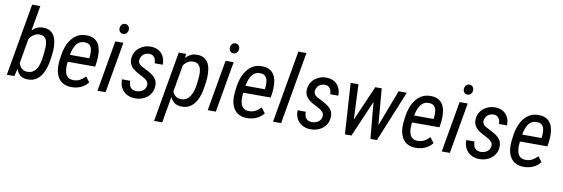

<svg xmlns="http://www.w3.org/2000/svg" viewBox="-63 -1254 5750 1961"><g transform="rotate(10 2812.0 -273.5)"><path d="M142.1 -750H226.6L113.3 -97.2L89.8 0H11.7ZM432.1 -288.1 425.8 -239.3Q420.4 -196.3 407.5 -151.6Q394.5 -106.9 371.3 -69.6Q348.1 -32.2 311.8 -10.3Q275.4 11.7 223.1 9.8Q177.2 8.3 149.9 -15.4Q122.6 -39.1 109.4 -75.7Q96.2 -112.3 93.3 -153.3Q90.3 -194.3 93.3 -230.5L102.1 -296.4Q108.4 -335.9 122.1 -378.7Q135.7 -421.4 158.7 -458.3Q181.6 -495.1 215.8 -517.3Q250 -539.6 298.3 -538.6Q349.6 -537.1 378.9 -513.4Q408.2 -489.7 421.1 -452.1Q434.1 -414.6 435.5 -371.6Q437 -328.6 432.1 -288.1ZM342.3 -238.8 348.1 -288.6Q350.6 -314.5 352.1 -344Q353.5 -373.5 347.9 -400.4Q342.3 -427.2 324.5 -444.6Q306.6 -461.9 272 -462.9Q245.1 -463.4 222.9 -452.1Q200.7 -440.9 183.3 -421.9Q166 -402.8 154.1 -379.6Q142.1 -356.4 136.2 -333L113.8 -193.4Q112.8 -164.6 122.6 -135.7Q132.3 -106.9 153.3 -87.4Q174.3 -67.9 206.1 -66.4Q242.7 -64.9 267.3 -80.1Q292 -95.2 307.1 -121.1Q322.3 -147 330.3 -177.7Q338.4 -208.5 342.3 -238.8Z M680.2 9.8Q628.9 8.8 594.7 -10.7Q560.5 -30.3 541.5 -63.5Q522.5 -96.7 516.4 -138.7Q510.3 -180.7 515.1 -226.1L522.5 -285.6Q528.3 -332.5 544.4 -377.9Q560.5 -423.3 587.9 -460.2Q615.2 -497.1 655.3 -518.6Q695.3 -540 749 -538.1Q802.2 -536.6 833.5 -514.2Q864.7 -491.7 879.4 -455.6Q894 -419.4 896.2 -376Q898.4 -332.5 893.1 -289.1L885.7 -238.8H564.9L578.1 -312.5L811.5 -312L813.5 -325.2Q817.4 -355 814.9 -386.5Q812.5 -418 796.4 -440.2Q780.3 -462.4 743.7 -464.4Q706.1 -466.3 681.4 -450.2Q656.7 -434.1 641.6 -406.7Q626.5 -379.4 618.4 -347.4Q610.4 -315.4 606.9 -285.6L599.6 -225.6Q596.7 -198.7 597.7 -170.7Q598.6 -142.6 607.2 -118.7Q615.7 -94.7 635 -79.8Q654.3 -64.9 688.5 -64Q726.6 -63 757.1 -79.6Q787.6 -96.2 813 -123.5L854 -68.4Q833 -41.5 805.4 -23.9Q777.8 -6.3 746.1 2Q714.4 10.3 680.2 9.8Z M1127.4 -528.3 1035.6 0H951.7L1043.5 -528.3ZM1063 -667.5Q1064 -689 1076.7 -704.8Q1089.4 -720.7 1111.3 -721.2Q1134.3 -721.7 1147 -706.1Q1159.7 -690.4 1158.7 -668.9Q1157.7 -648.4 1144.5 -633.1Q1131.3 -617.7 1109.9 -617.2Q1087.4 -616.7 1075 -631.6Q1062.5 -646.5 1063 -667.5Z M1440.9 -139.2Q1444.3 -163.6 1432.4 -180.4Q1420.4 -197.3 1401.1 -209Q1381.8 -220.7 1363.3 -230Q1337.9 -242.7 1314.2 -256.3Q1290.5 -270 1272 -287.6Q1253.4 -305.2 1243.2 -328.6Q1232.9 -352.1 1234.9 -384.3Q1236.8 -419.4 1252 -448.2Q1267.1 -477.1 1292 -497.3Q1316.9 -517.6 1348.1 -528.3Q1379.4 -539.1 1413.6 -538.1Q1460.9 -537.1 1494.9 -516.4Q1528.8 -495.6 1546.1 -459.7Q1563.5 -423.8 1561.5 -377.4L1478 -377.9Q1479 -400.4 1471.9 -419.7Q1464.8 -439 1449.2 -450.9Q1433.6 -462.9 1408.7 -463.4Q1385.3 -463.4 1365.7 -454.1Q1346.2 -444.8 1333.7 -427.7Q1321.3 -410.6 1317.9 -387.2Q1315.4 -370.1 1321 -357.7Q1326.7 -345.2 1337.4 -335.9Q1348.1 -326.7 1361.6 -319.6Q1375 -312.5 1388.2 -306.2Q1423.3 -289.1 1455.6 -269Q1487.8 -249 1507.6 -220Q1527.3 -190.9 1524.9 -146Q1522.5 -108.4 1506.8 -79.1Q1491.2 -49.8 1465.6 -29.8Q1439.9 -9.8 1407.5 0.5Q1375 10.7 1338.9 9.8Q1290 8.8 1253.2 -12.7Q1216.3 -34.2 1196.5 -71.8Q1176.8 -109.4 1178.7 -158.7L1263.7 -158.2Q1262.7 -131.3 1270.5 -110.4Q1278.3 -89.4 1296.1 -77.4Q1314 -65.4 1342.8 -64.9Q1366.7 -64.9 1387.7 -73Q1408.7 -81.1 1423.1 -97.4Q1437.5 -113.8 1440.9 -139.2Z M1767.6 -421.4 1659.2 203.1H1574.7L1701.7 -528.3H1778.3ZM2029.3 -288.1 2022.9 -239.3Q2017.6 -196.3 2004.6 -151.6Q1991.7 -106.9 1968.5 -69.8Q1945.3 -32.7 1909.2 -10.5Q1873 11.7 1820.8 9.8Q1775.9 8.3 1747.8 -13.7Q1719.7 -35.6 1705.3 -70.3Q1690.9 -105 1686.5 -144.8Q1682.1 -184.6 1685.1 -221.2L1695.3 -296.4Q1702.1 -336.4 1716.3 -379.2Q1730.5 -421.9 1753.9 -458.5Q1777.3 -495.1 1812.3 -517.6Q1847.2 -540 1895.5 -538.6Q1946.8 -537.1 1976.1 -513.4Q2005.4 -489.7 2018.3 -452.4Q2031.2 -415 2032.7 -371.8Q2034.2 -328.6 2029.3 -288.1ZM1939.5 -238.8 1945.3 -288.6Q1948.2 -314.5 1949 -344Q1949.7 -373.5 1943.1 -400.4Q1936.5 -427.2 1918.2 -444.6Q1899.9 -461.9 1865.2 -462.9Q1838.9 -463.4 1816.7 -452.1Q1794.4 -440.9 1776.9 -421.9Q1759.3 -402.8 1747.3 -379.6Q1735.4 -356.4 1729.5 -333L1705.6 -184.1Q1705.1 -155.8 1715.8 -128.7Q1726.6 -101.6 1747.3 -83.5Q1768.1 -65.4 1798.8 -64Q1835.9 -62 1861.1 -77.6Q1886.2 -93.3 1902.1 -119.4Q1918 -145.5 1926.8 -177Q1935.5 -208.5 1939.5 -238.8Z M2271 -528.3 2179.2 0H2095.2L2187 -528.3ZM2206.5 -667.5Q2207.5 -689 2220.2 -704.8Q2232.9 -720.7 2254.9 -721.2Q2277.8 -721.7 2290.5 -706.1Q2303.2 -690.4 2302.2 -668.9Q2301.3 -648.4 2288.1 -633.1Q2274.9 -617.7 2253.4 -617.2Q2231 -616.7 2218.5 -631.6Q2206.1 -646.5 2206.5 -667.5Z M2501 9.8Q2449.7 8.8 2415.5 -10.7Q2381.3 -30.3 2362.3 -63.5Q2343.3 -96.7 2337.2 -138.7Q2331.1 -180.7 2335.9 -226.1L2343.3 -285.6Q2349.1 -332.5 2365.2 -377.9Q2381.3 -423.3 2408.7 -460.2Q2436 -497.1 2476.1 -518.6Q2516.1 -540 2569.8 -538.1Q2623 -536.6 2654.3 -514.2Q2685.5 -491.7 2700.2 -455.6Q2714.8 -419.4 2717 -376Q2719.2 -332.5 2713.9 -289.1L2706.5 -238.8H2385.7L2398.9 -312.5L2632.3 -312L2634.3 -325.2Q2638.2 -355 2635.7 -386.5Q2633.3 -418 2617.2 -440.2Q2601.1 -462.4 2564.5 -464.4Q2526.9 -466.3 2502.2 -450.2Q2477.5 -434.1 2462.4 -406.7Q2447.3 -379.4 2439.2 -347.4Q2431.2 -315.4 2427.7 -285.6L2420.4 -225.6Q2417.5 -198.7 2418.5 -170.7Q2419.4 -142.6 2428 -118.7Q2436.5 -94.7 2455.8 -79.8Q2475.1 -64.9 2509.3 -64Q2547.4 -63 2577.9 -79.6Q2608.4 -96.2 2633.8 -123.5L2674.8 -68.4Q2653.8 -41.5 2626.2 -23.9Q2598.6 -6.3 2566.9 2Q2535.2 10.3 2501 9.8Z M2986.8 -750 2856.4 0H2772.5L2902.8 -750Z M3261.7 -139.2Q3265.1 -163.6 3253.2 -180.4Q3241.2 -197.3 3221.9 -209Q3202.6 -220.7 3184.1 -230Q3158.7 -242.7 3135 -256.3Q3111.3 -270 3092.8 -287.6Q3074.2 -305.2 3064 -328.6Q3053.7 -352.1 3055.7 -384.3Q3057.6 -419.4 3072.8 -448.2Q3087.9 -477.1 3112.8 -497.3Q3137.7 -517.6 3168.9 -528.3Q3200.2 -539.1 3234.4 -538.1Q3281.7 -537.1 3315.7 -516.4Q3349.6 -495.6 3366.9 -459.7Q3384.3 -423.8 3382.3 -377.4L3298.8 -377.9Q3299.8 -400.4 3292.7 -419.7Q3285.6 -439 3270 -450.9Q3254.4 -462.9 3229.5 -463.4Q3206.1 -463.4 3186.5 -454.1Q3167 -444.8 3154.5 -427.7Q3142.1 -410.6 3138.7 -387.2Q3136.2 -370.1 3141.8 -357.7Q3147.5 -345.2 3158.2 -335.9Q3168.9 -326.7 3182.4 -319.6Q3195.8 -312.5 3209 -306.2Q3244.1 -289.1 3276.4 -269Q3308.6 -249 3328.4 -220Q3348.1 -190.9 3345.7 -146Q3343.3 -108.4 3327.6 -79.1Q3312 -49.8 3286.4 -29.8Q3260.7 -9.8 3228.3 0.5Q3195.8 10.7 3159.7 9.8Q3110.8 8.8 3074 -12.7Q3037.1 -34.2 3017.3 -71.8Q2997.6 -109.4 2999.5 -158.7L3084.5 -158.2Q3083.5 -131.3 3091.3 -110.4Q3099.1 -89.4 3116.9 -77.4Q3134.8 -65.4 3163.6 -64.9Q3187.5 -64.9 3208.5 -73Q3229.5 -81.1 3243.9 -97.4Q3258.3 -113.8 3261.7 -139.2Z M3553.2 -99.1 3739.7 -528.3H3796.4L3773.9 -437L3585.9 0H3530.8ZM3565.4 -528.3 3585 -83.5 3572.3 0H3518.1L3484.4 -528.3ZM3817.9 -97.2 3981.4 -528.3H4066.9L3850.1 0H3793ZM3806.6 -528.3 3843.3 -95.7 3833.5 0H3782.7L3741.7 -448.2L3750 -528.3Z M4251 9.8Q4199.7 8.8 4165.5 -10.7Q4131.3 -30.3 4112.3 -63.5Q4093.3 -96.7 4087.2 -138.7Q4081.1 -180.7 4085.9 -226.1L4093.3 -285.6Q4099.1 -332.5 4115.2 -377.9Q4131.3 -423.3 4158.7 -460.2Q4186 -497.1 4226.1 -518.6Q4266.1 -540 4319.8 -538.1Q4373 -536.6 4404.3 -514.2Q4435.5 -491.7 4450.2 -455.6Q4464.8 -419.4 4467 -376Q4469.2 -332.5 4463.9 -289.1L4456.5 -238.8H4135.7L4148.9 -312.5L4382.3 -312L4384.3 -325.2Q4388.2 -355 4385.7 -386.5Q4383.3 -418 4367.2 -440.2Q4351.1 -462.4 4314.5 -464.4Q4276.9 -466.3 4252.2 -450.2Q4227.5 -434.1 4212.4 -406.7Q4197.3 -379.4 4189.2 -347.4Q4181.2 -315.4 4177.7 -285.6L4170.4 -225.6Q4167.5 -198.7 4168.5 -170.7Q4169.4 -142.6 4178 -118.7Q4186.5 -94.7 4205.8 -79.8Q4225.1 -64.9 4259.3 -64Q4297.4 -63 4327.9 -79.6Q4358.4 -96.2 4383.8 -123.5L4424.8 -68.4Q4403.8 -41.5 4376.2 -23.9Q4348.6 -6.3 4316.9 2Q4285.2 10.3 4251 9.8Z M4698.2 -528.3 4606.4 0H4522.5L4614.3 -528.3ZM4633.8 -667.5Q4634.8 -689 4647.5 -704.8Q4660.2 -720.7 4682.1 -721.2Q4705.1 -721.7 4717.8 -706.1Q4730.5 -690.4 4729.5 -668.9Q4728.5 -648.4 4715.3 -633.1Q4702.1 -617.7 4680.7 -617.2Q4658.2 -616.7 4645.8 -631.6Q4633.3 -646.5 4633.8 -667.5Z M5011.7 -139.2Q5015.1 -163.6 5003.2 -180.4Q4991.2 -197.3 4971.9 -209Q4952.6 -220.7 4934.1 -230Q4908.7 -242.7 4885 -256.3Q4861.3 -270 4842.8 -287.6Q4824.2 -305.2 4814 -328.6Q4803.7 -352.1 4805.7 -384.3Q4807.6 -419.4 4822.8 -448.2Q4837.9 -477.1 4862.8 -497.3Q4887.7 -517.6 4918.9 -528.3Q4950.2 -539.1 4984.4 -538.1Q5031.7 -537.1 5065.7 -516.4Q5099.6 -495.6 5116.9 -459.7Q5134.3 -423.8 5132.3 -377.4L5048.8 -377.9Q5049.8 -400.4 5042.7 -419.7Q5035.6 -439 5020 -450.9Q5004.4 -462.9 4979.5 -463.4Q4956.1 -463.4 4936.5 -454.1Q4917 -444.8 4904.5 -427.7Q4892.1 -410.6 4888.7 -387.2Q4886.2 -370.1 4891.8 -357.7Q4897.5 -345.2 4908.2 -335.9Q4918.9 -326.7 4932.4 -319.6Q4945.8 -312.5 4959 -306.2Q4994.1 -289.1 5026.4 -269Q5058.6 -249 5078.4 -220Q5098.1 -190.9 5095.7 -146Q5093.3 -108.4 5077.6 -79.1Q5062 -49.8 5036.4 -29.8Q5010.7 -9.8 4978.3 0.5Q4945.8 10.7 4909.7 9.8Q4860.8 8.8 4824 -12.7Q4787.1 -34.2 4767.3 -71.8Q4747.6 -109.4 4749.5 -158.7L4834.5 -158.2Q4833.5 -131.3 4841.3 -110.4Q4849.1 -89.4 4866.9 -77.4Q4884.8 -65.4 4913.6 -64.9Q4937.5 -64.9 4958.5 -73Q4979.5 -81.1 4993.9 -97.4Q5008.3 -113.8 5011.7 -139.2Z M5370.6 9.8Q5319.3 8.8 5285.2 -10.7Q5251 -30.3 5231.9 -63.5Q5212.9 -96.7 5206.8 -138.7Q5200.7 -180.7 5205.6 -226.1L5212.9 -285.6Q5218.8 -332.5 5234.9 -377.9Q5251 -423.3 5278.3 -460.2Q5305.7 -497.1 5345.7 -518.6Q5385.7 -540 5439.5 -538.1Q5492.7 -536.6 5523.9 -514.2Q5555.2 -491.7 5569.8 -455.6Q5584.5 -419.4 5586.7 -376Q5588.9 -332.5 5583.5 -289.1L5576.2 -238.8H5255.4L5268.6 -312.5L5502 -312L5503.9 -325.2Q5507.8 -355 5505.4 -386.5Q5502.9 -418 5486.8 -440.2Q5470.7 -462.4 5434.1 -464.4Q5396.5 -466.3 5371.8 -450.2Q5347.2 -434.1 5332 -406.7Q5316.9 -379.4 5308.8 -347.4Q5300.8 -315.4 5297.4 -285.6L5290 -225.6Q5287.1 -198.7 5288.1 -170.7Q5289.1 -142.6 5297.6 -118.7Q5306.2 -94.7 5325.4 -79.8Q5344.7 -64.9 5378.9 -64Q5417 -63 5447.5 -79.6Q5478 -96.2 5503.4 -123.5L5544.4 -68.4Q5523.4 -41.5 5495.8 -23.9Q5468.3 -6.3 5436.5 2Q5404.8 10.3 5370.6 9.8Z"/></g></svg>

Font: Roboto Condensed
Style: Italic
Weight: 400
Italic angle: -12°
Designer: Christian Robertson
Foundry: Google
Version: Version 3.0